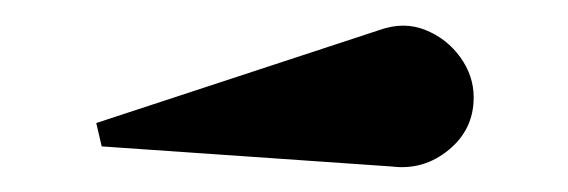

<svg xmlns="http://www.w3.org/2000/svg" viewBox="-20 -832 450 152"><path d="M290 -700.2 60.5 -716.1 56.2 -734.6 280 -808.1Q299.6 -815.2 316.7 -808.3Q333.7 -801.5 344.4 -786.7Q355 -772 355 -754.9Q355 -729.5 335.2 -713.3Q315.4 -697 290 -700.2Z"/></svg>

Font: Bodoni* 11
Style: Bold
Weight: 700
Version: Version 2.000; ttfautohint (v1.8.1)